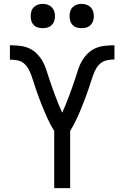

<svg xmlns="http://www.w3.org/2000/svg" viewBox="-20 -968 640 988"><path d="M259 0V-294Q249 -310 240 -327Q231 -344 223 -361.5Q215 -379 207.5 -397Q200 -415 193 -432.5Q186 -450 179.5 -468Q173 -486 166.5 -504Q160 -522 154.5 -540.5Q149 -559 142.5 -577Q136 -595 127 -612Q118 -629 103.5 -641.5Q89 -654 69.5 -657.5Q50 -661 31 -661V-735Q55 -735 79.5 -732.5Q104 -730 126 -721Q148 -712 166 -695Q184 -678 196.5 -657.5Q209 -637 216.5 -614Q224 -591 231.5 -568Q239 -545 247 -522.5Q255 -500 263.5 -477Q272 -454 281 -432Q290 -410 300 -388Q310 -410 319 -432Q328 -454 336.5 -477Q345 -500 353 -522.5Q361 -545 368.5 -568Q376 -591 383.5 -614Q391 -637 403.5 -657.5Q416 -678 434 -695Q452 -712 474 -721Q496 -730 520.5 -732.5Q545 -735 569 -735V-662Q550 -662 530.5 -658Q511 -654 496.5 -641.5Q482 -629 473 -612Q464 -595 457.5 -577Q451 -559 445.5 -540.5Q440 -522 433.5 -504Q427 -486 420.5 -468Q414 -450 407 -432.5Q400 -415 392.5 -397Q385 -379 377 -361.5Q369 -344 360 -327Q351 -310 341 -294V0ZM400 -823Q387 -823 375 -826.5Q363 -830 354 -839Q345 -848 341.5 -860Q338 -872 338 -885Q338 -898 341.5 -910Q345 -922 354 -931Q363 -940 375 -944Q387 -948 400 -948Q413 -948 425 -944Q437 -940 446 -931Q455 -922 459 -910Q463 -898 463 -885Q463 -872 459 -860Q455 -848 446 -839Q437 -830 425 -826.5Q413 -823 400 -823ZM200 -823Q187 -823 175 -826.5Q163 -830 154 -839Q145 -848 141.5 -860Q138 -872 138 -885Q138 -898 141.5 -910Q145 -922 154 -931Q163 -940 175 -944Q187 -948 200 -948Q213 -948 225 -944Q237 -940 246 -931Q255 -922 259 -910Q263 -898 263 -885Q263 -872 259 -860Q255 -848 246 -839Q237 -830 225 -826.5Q213 -823 200 -823Z"/></svg>

Font: Iosevka Meiseki Sans
Style: Regular
Weight: 400
Monospace: yes
Designer: Belleve Invis
Foundry: Belleve Invis
Version: Version 11.2.6; ttfautohint (v1.8.4)